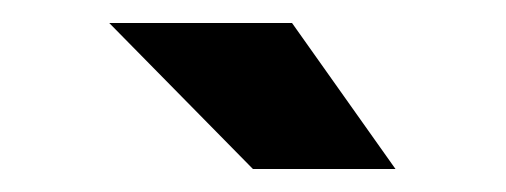

<svg xmlns="http://www.w3.org/2000/svg" viewBox="-20 -700 440 167"><path d="M324 -553 234 -680H75L200 -553Z"/></svg>

Font: Play
Style: Bold
Weight: 700
Designer: Jonas Hecksher
Foundry: Jonas Hecksher, Playtypeª, e-types AS
Version: Version 1.002